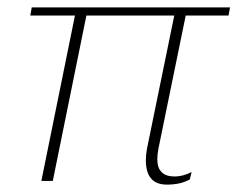

<svg xmlns="http://www.w3.org/2000/svg" viewBox="-20 -490 643 520"><path d="M375 -56Q375 -71 378 -87L452 -448H214L123 0H92L183 -448H62L66 -470H603L599 -448H483L409 -87Q406 -71 406 -59Q406 -12 453 -12Q475 -12 499 -24L494 -4Q469 10 432 10Q375 10 375 -56Z"/></svg>

Font: Taviraj Thin
Style: Italic
Weight: 250
Italic angle: -12°
Designer: Katatrad Team
Foundry: CadsonDemak
Version: Version 1.001